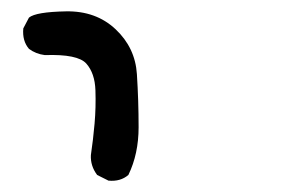

<svg xmlns="http://www.w3.org/2000/svg" viewBox="-20 -401 540 338"><path d="M171 -83 151 -93Q139 -109 140 -128Q144 -155 146.5 -183.5Q149 -212 148 -242Q147 -272 132 -289Q117 -306 59 -304Q43 -306 31 -315Q19 -329 21 -351L31 -370Q43 -380 96 -381Q149 -382 183.5 -349.5Q218 -317 221 -270.5Q224 -224 224 -177Q224 -130 206 -93Q192 -81 171 -83Z"/></svg>

Font: NaniFont Regular
Style: Regular
Weight: 400
Designer: Nanigashitei
Version: Version 1.036